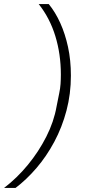

<svg xmlns="http://www.w3.org/2000/svg" viewBox="-85 -780 434 937"><path d="M261 -411Q261 -322 239.5 -240.5Q218 -159 180 -88Q142 -17 93 40Q44 97 -9 137H-65Q-2 89 51 24.5Q104 -40 141 -113Q178 -186 191 -260L204 -325Q209 -348 210.5 -370.5Q212 -393 212 -416Q212 -516 185 -604Q158 -692 104 -760H153Q185 -721 209 -668Q233 -615 247 -550.5Q261 -486 261 -411Z"/></svg>

Font: IBM Plex Sans Light
Style: Italic
Weight: 300
Italic angle: -11.31°
Designer: Mike Abbink, Paul van der Laan, Pieter van Rosmalen
Foundry: Bold Monday
Version: Version 3.201